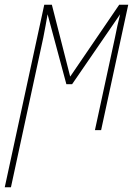

<svg xmlns="http://www.w3.org/2000/svg" viewBox="-49 -547 586 807"><path d="M-29 240 137 -527H169L246 -225L452 -527H490L376 0H350L434 -388Q439 -415 444.5 -439Q450 -463 456 -487L254 -193H230L151 -487Q147 -462 142.5 -439Q138 -416 133 -389L-3 240Z"/></svg>

Font: Noto Sans SemiCondensed Thin
Style: Italic
Weight: 100
Width: 4
Italic angle: -12°
Designer: Monotype Design Team
Foundry: Monotype Imaging Inc.
Version: Version 2.013; ttfautohint (v1.8.4.7-5d5b)